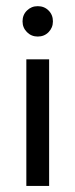

<svg xmlns="http://www.w3.org/2000/svg" viewBox="-20 -612 248 632"><path d="M66.7 0Q66.7 0 66.7 -416.7Q66.7 -416.7 141.7 -416.7Q141.7 -416.7 141.7 0Q141.7 0 66.7 0ZM104.2 -491.7Q83.3 -491.7 68.8 -506.2Q54.2 -520.8 54.2 -541.7Q54.2 -563.2 68.8 -577.4Q83.3 -591.7 104.2 -591.7Q125.7 -591.7 139.9 -577.4Q154.2 -563.2 154.2 -541.7Q154.2 -520.8 139.9 -506.2Q125.7 -491.7 104.2 -491.7Z"/></svg>

Font: co2trust
Style: Regular
Weight: 400
Designer: Kristian Moeller
Foundry: Dicotype
Version: Version 1.000